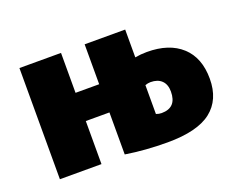

<svg xmlns="http://www.w3.org/2000/svg" viewBox="-90 -677 1040 843"><g transform="rotate(-20 430.0 -255.5)"><path d="M63.5 0V-519.5H257.8V-333H368.2V-519.5H557.6V-389.6Q585 -394.5 613.3 -394.5Q716.8 -394.5 774.9 -341.3Q833 -288.1 833 -189.9Q833 -91.8 768.1 -41Q703.1 9.8 563.5 9.8Q460.9 9.8 368.2 -4.9V-201.2H257.8V0ZM557.6 -125Q570.3 -120.1 583 -120.1Q653.3 -120.1 653.3 -195.3Q653.3 -228.5 634.8 -246.6Q616.2 -264.6 583 -264.6Q570.3 -264.6 557.6 -259.8Z"/></g></svg>

Font: GenEi M Gothic v2 Black
Style: Regular
Weight: 900
Version: Version 2.0